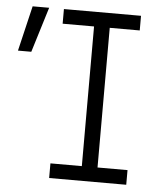

<svg xmlns="http://www.w3.org/2000/svg" viewBox="-51 -739 688 785"><g transform="rotate(5 293.0 -346.5)"><path d="M179.7 0H496.1V-60.1H373V-633.3H496.1V-693.4H179.7V-633.3H308.6V-60.1H179.7ZM7.3 -507.8H62L119.1 -693.4H51.3Z"/></g></svg>

Font: Cascadia Mono Light
Style: Regular
Weight: 300
Monospace: yes
Designer: Aaron Bell
Foundry: Saja Typeworks
Version: Version 2404.023